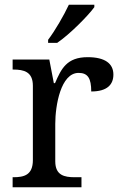

<svg xmlns="http://www.w3.org/2000/svg" viewBox="-20 -786 511 806"><path d="M182 -606H220C273 -642 351 -721 376 -756V-766H269C248 -721 211 -657 182 -619ZM33 0H322V-42H294C250 -42 212 -50 212 -109V-266C212 -343 235 -480 310 -480C349 -480 363 -457 363 -402C430 -402 456 -431 456 -473C456 -519 421 -546 348 -546C260 -546 237 -497 211 -437H206L187 -536H33V-494H36C80 -494 118 -485 118 -426V-114C118 -51 81 -42 36 -42H33Z"/></svg>

Font: Noto Serif Thai
Style: Regular
Weight: 400
Designer: Monotype Design Team
Foundry: Monotype Imaging Inc.
Version: Version 1.901